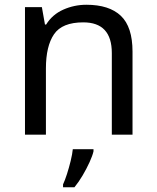

<svg xmlns="http://www.w3.org/2000/svg" viewBox="-20 -566 658 807"><path d="M343 -546Q439 -546 488 -499.5Q537 -453 537 -349V0H450V-343Q450 -472 330 -472Q241 -472 207 -422Q173 -372 173 -278V0H85V-536H156L169 -463H174Q200 -505 246 -525.5Q292 -546 343 -546ZM373 70Q369 88 356.5 115.5Q344 143 327.5 171Q311 199 293 221H245V209Q253 192 261.5 165.5Q270 139 277 110.5Q284 82 286 61H373Z"/></svg>

Font: Noto Sans Ugaritic
Style: Regular
Weight: 400
Designer: Monotype Design Team
Foundry: Monotype Imaging Inc.
Version: Version 2.001; ttfautohint (v1.8.4.7-5d5b)